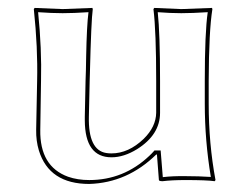

<svg xmlns="http://www.w3.org/2000/svg" viewBox="-20 -452 631 482"><path d="M372.1 -64Q299.8 6.8 204.1 9.8Q103.5 9.8 77.6 -74.2Q70.3 -98.6 70.8 -126L73.2 -249Q75.2 -332 64.9 -429.2L66.9 -432.1Q68.4 -432.1 137.2 -429.2L211.9 -432.1L212.9 -429.2Q209 -402.3 205.6 -265.1Q205.1 -256.3 205.1 -249L203.1 -159.2Q201.2 -75.2 246.6 -67.9Q252.9 -66.9 259.8 -66.9Q302.7 -66.9 340.8 -103.5Q371.6 -133.8 372.1 -168.9V-249Q372.1 -373.5 365.2 -429.2L367.2 -432.1Q368.7 -432.1 435.1 -429.2L512.2 -432.1L513.2 -429.2Q504.4 -375 503.9 -249V-191.9Q503.9 -91.3 521 0L519 2.9Q499.5 0 445.3 0Q411.6 0 388.2 2.9Q379.4 2.9 378.9 0L374 -64ZM364.7 -70.8 367.7 -74.2H383.3L388.7 -7.3Q414.6 -10.3 445.3 -9.8Q479.5 -9.8 509.3 -7.8Q494.1 -98.6 494.1 -191.9V-249Q494.1 -370.6 501.5 -421.4Q462.4 -418.9 435.1 -418.9Q407.7 -418.9 376 -421.4Q381.8 -367.2 381.8 -249V-168.9Q381.8 -113.8 324.2 -77.6Q291 -57.1 259.8 -57.1Q193.4 -57.1 192.9 -149.4Q192.9 -154.8 192.9 -159.2L194.8 -249.5Q195.8 -271.5 196.3 -310.5Q197.8 -387.2 202.1 -421.4Q165 -418.9 137.2 -418.9Q109.9 -418.9 75.7 -421.4Q85 -329.1 83 -249L81.1 -126Q79.6 -34.2 150.9 -8.3Q174.8 0 204.1 0Q290.5 0 354.5 -60.5Q360.4 -65.9 364.7 -70.8Z"/></svg>

Font: Linux Biolinum Outline O
Style: Bold
Weight: 700
Designer: Philipp H. Poll
Foundry: Philipp H. Poll
Version: Version 0.9.2